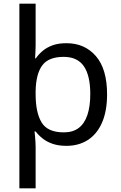

<svg xmlns="http://www.w3.org/2000/svg" viewBox="-20 -780 655 1040"><path d="M560 -269Q560 -178 532.5 -115.5Q505 -53 455.5 -21.5Q406 10 340 10Q298 10 266.5 -0.5Q235 -11 212 -29Q189 -47 173 -68H167Q168 -61 169.5 -45Q171 -29 172 -12Q173 5 173 16V240H85V-760H173V-536Q173 -522 172 -499.5Q171 -477 170 -464H174Q190 -487 212.5 -505.5Q235 -524 266 -535Q297 -546 340 -546Q439 -546 499.5 -476Q560 -406 560 -269ZM469 -270Q469 -371 434 -421.5Q399 -472 325 -472Q243 -472 209 -426Q175 -380 173 -288V-269Q173 -170 205.5 -116.5Q238 -63 326 -63Q375 -63 406.5 -87Q438 -111 453.5 -157.5Q469 -204 469 -270Z"/></svg>

Font: Noto Sans Armenian
Style: Regular
Weight: 400
Designer: Monotype Design Team
Foundry: Monotype Imaging Inc.
Version: Version 2.007